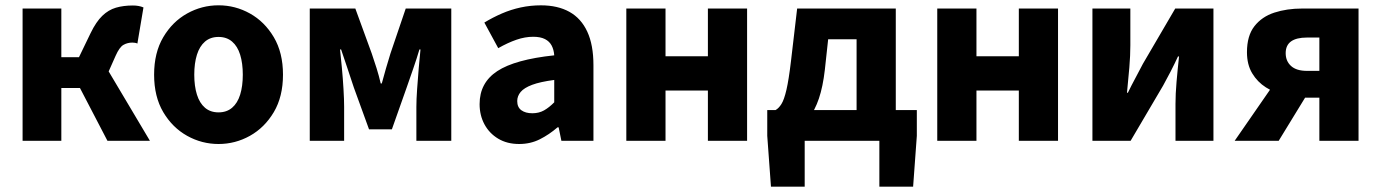

<svg xmlns="http://www.w3.org/2000/svg" viewBox="-20 -528 5180 720"><path d="M64.7 0V-496.1H210V-313.4H276.1L319.9 -404.1Q340.5 -446.5 363.6 -468.7Q386.7 -491 414.8 -499.2Q442.8 -507.4 478.3 -507.4Q501 -507.4 518 -500.1L495.2 -364.7Q491.2 -366.7 486.2 -367.5Q481.3 -368.3 476.3 -368.3Q458.1 -368.3 443.1 -359.8Q428 -351.4 413.5 -318.7L387.5 -260.2L542.2 0H382.9L279.8 -198.1H210V0Z M799.5 12Q736.8 12 681.7 -18.7Q626.6 -49.5 592.2 -107.5Q557.9 -165.6 557.9 -247.9Q557.9 -330.4 592.2 -388.5Q626.6 -446.7 681.7 -477.4Q736.8 -508.1 799.5 -508.1Q862.3 -508.1 917.3 -477.4Q972.3 -446.7 1006.8 -388.5Q1041.2 -330.4 1041.2 -247.9Q1041.2 -165.6 1006.8 -107.5Q972.3 -49.5 917.3 -18.7Q862.3 12 799.5 12ZM799.5 -106.6Q829.9 -106.6 850.3 -123.9Q870.7 -141.2 880.6 -173.1Q890.5 -205 890.5 -247.9Q890.5 -290.8 880.6 -322.8Q870.7 -354.7 850.3 -372.1Q829.9 -389.5 799.5 -389.5Q769.1 -389.5 748.8 -372.1Q728.5 -354.7 718.5 -322.8Q708.5 -290.8 708.5 -247.9Q708.5 -205 718.5 -173.1Q728.5 -141.2 748.8 -123.9Q769.1 -106.6 799.5 -106.6Z M1141.6 0V-496H1312.5L1374 -327.4Q1383.8 -298.7 1392.3 -271.8Q1400.7 -244.9 1407.7 -215H1411.7Q1419.7 -244.9 1427.5 -271.8Q1435.3 -298.7 1444.2 -327.4L1501.5 -496H1672.3V0H1541.4V-127.2Q1541.4 -154.4 1544.2 -194.2Q1547.1 -234 1550.4 -274.2Q1553.8 -314.4 1556.8 -342.5H1552.8Q1542.8 -308.5 1529.4 -270Q1516 -231.4 1505 -199.8L1449.5 -42.9H1363.9L1306.9 -199.8Q1296.9 -231.4 1283.5 -270.2Q1270.1 -309 1259.1 -342.5H1255.1Q1258.1 -314.4 1262 -274.2Q1265.8 -234 1268.1 -194.2Q1270.5 -154.4 1270.5 -127.2V0Z M1926.8 12Q1881.5 12 1848.2 -8Q1815 -27.9 1796.7 -61.8Q1778.5 -95.7 1778.5 -137.6Q1778.5 -217.8 1844.9 -261.4Q1911.4 -305 2058.4 -320.5Q2056.9 -341.6 2048.7 -357.2Q2040.4 -372.9 2023.5 -381.5Q2006.5 -390.1 1979.6 -390.1Q1948.7 -390.1 1916.7 -379Q1884.7 -368 1848.4 -347.4L1796.3 -443.4Q1827.8 -462.6 1862 -477.4Q1896.2 -492.2 1932.8 -500.1Q1969.4 -508 2008.4 -508Q2071.6 -508 2115.5 -483.5Q2159.3 -459 2182.3 -409.3Q2205.4 -359.6 2205.4 -283.3V0H2085.2L2074.9 -50.6H2070.9Q2039.2 -23.2 2004.1 -5.6Q1969.1 12 1926.8 12ZM1976.2 -103.3Q2001.2 -103.3 2020.2 -114.1Q2039.3 -124.9 2058.4 -144.3V-228.2Q2006 -221.3 1975.7 -210Q1945.4 -198.6 1932.5 -183.2Q1919.6 -167.8 1919.6 -149Q1919.6 -125.8 1935.2 -114.5Q1950.7 -103.3 1976.2 -103.3Z M2328.7 0V-496.1H2475.7V-317.1H2634.6V-496.1H2781.6V0H2634.6V-188.6H2475.7V0Z M2997.6 0V172H2871.1L2857.2 -18.6V-115.3H3418.1V-18.6L3404.2 172H3277.6V0ZM3192.2 -43V-380.8H3085.6L3073.1 -265.8Q3065.9 -203 3050.9 -158.6Q3035.9 -114.2 3013.3 -86.1Q2990.8 -58 2962.2 -44.4Q2933.5 -30.8 2900 -29.8L2888.4 -115.3Q2900.1 -121.7 2910.3 -137.8Q2920.5 -153.9 2929.2 -191.4Q2937.9 -228.9 2946.2 -299.1L2969.3 -496.1H3339.2V-43Z M3494.7 0V-496.1H3641.7V-317.1H3800.6V-496.1H3947.6V0H3800.6V-188.6H3641.7V0Z M4076.6 0V-496H4218.8V-358.4Q4218.8 -320.1 4215 -274.7Q4211.2 -229.3 4206.2 -180.3H4209.6Q4221.9 -206 4238.3 -236.3Q4254.6 -266.7 4265.9 -288.7L4387.1 -496H4530.4V0H4388.1V-138.1Q4388.1 -175.5 4392 -220.9Q4395.9 -266.2 4401.4 -316.2H4397.4Q4385.5 -290.2 4369.7 -259.5Q4353.9 -228.8 4341.6 -206.9L4219.8 0Z M4927.6 0V-161.7H4872Q4835.4 -161.7 4797.2 -171Q4758.9 -180.2 4727.2 -200.3Q4695.4 -220.4 4675.8 -253Q4656.1 -285.7 4656.1 -332Q4656.1 -393.9 4684 -429.6Q4711.9 -465.4 4758.8 -480.7Q4805.8 -496 4862.9 -496H5074.5V0ZM4881.2 -262.2H4927.6V-387.2H4881.2Q4841.6 -387.2 4821.4 -372.7Q4801.3 -358.1 4801.3 -328.7Q4801.3 -298.9 4821.4 -280.6Q4841.6 -262.2 4881.2 -262.2ZM4610 0 4774.4 -237.6 4895.6 -196.9 4775.1 0Z"/></svg>

Font: SourceSans3VF
Style: Regular
Weight: 200
Designer: Paul D. Hunt
Foundry: Adobe
Version: Version 3.052;hotconv 1.1.0;makeotfexe 2.6.0